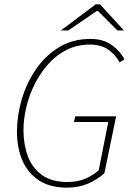

<svg xmlns="http://www.w3.org/2000/svg" viewBox="-20 -851 610 883"><path d="M288 12Q210 12 159 -21.5Q108 -55 83 -113Q58 -171 58 -246Q58 -319 80 -394Q102 -469 145 -532Q188 -595 251 -633.5Q314 -672 396 -672Q455 -672 494 -644Q533 -616 552 -578L530 -564Q511 -600 477.5 -623Q444 -646 394 -646Q335 -646 287 -622Q239 -598 202 -556.5Q165 -515 139.5 -464Q114 -413 101 -358Q88 -303 88 -252Q88 -187 108 -133Q128 -79 172.5 -46.5Q217 -14 290 -14Q338 -14 374 -30Q410 -46 434 -68L478 -290H320L326 -316H514L460 -54Q426 -24 383.5 -6Q341 12 288 12ZM260 -711 420 -831H440L550 -711H520L430 -801H426L294 -711Z"/></svg>

Font: Source Sans 3 VF
Style: Italic
Weight: 200
Italic angle: -11°
Designer: Paul D. Hunt
Foundry: Adobe Systems Incorporated
Version: Version 3.042;hotconv 1.0.118;makeotfexe 2.5.65603